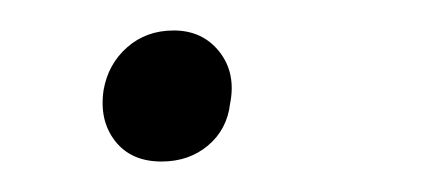

<svg xmlns="http://www.w3.org/2000/svg" viewBox="-20 -272 293 126"><path d="M86 -166Q66 -166 55.5 -179.5Q45 -193 48 -213Q51 -230 63.5 -241Q76 -252 94 -252Q113 -252 124 -238Q135 -224 131 -204Q129 -187 116.5 -176.5Q104 -166 86 -166Z"/></svg>

Font: EauTest Semilight
Style: Italic
Weight: 300
Italic angle: -12°
Designer: Christian Thalmann (Catharsis Fonts)
Version: Version 0.001;PS 000.001;hotconv 1.0.88;makeotf.lib2.5.64775